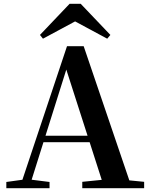

<svg xmlns="http://www.w3.org/2000/svg" viewBox="-20 -987 786 1007"><path d="M403.3 -967 558.9 -803.8 542.3 -784.1 334.2 -896.1H413.6L205.3 -784.1L189.6 -803.8L344.9 -967ZM13.2 0V-32.6L112.6 -46.3H131.1L239.8 -32.6V0ZM82.8 0 331.4 -744.6H418.9L672.2 0H527.6L316.7 -656.5H337.4L334.2 -642.5L132 0ZM193.5 -241.1 200.6 -275H517.8L524.9 -241.1ZM411.5 0V-33.4L546.7 -47H597.4L736 -33.4V0Z"/></svg>

Font: Noto Serif SC
Style: Regular
Weight: 200
Designer: Ryoko NISHIZUKA 西塚涼子 (kana & ideographs); Frank Grießhammer (Latin, Greek & Cyrillic); Wenlong ZHANG 张文龙 (bopomofo); San
Foundry: Adobe
Version: Version 2.001;hotconv 1.1.0;makeotfexe 2.6.0